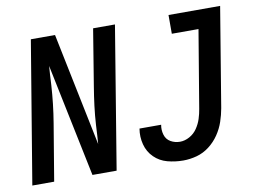

<svg xmlns="http://www.w3.org/2000/svg" viewBox="-79 -853 1310 978"><g transform="rotate(-10 576.0 -363.5)"><path d="M794 8Q829 8 864 -1.5Q899 -11 929 -34Q959 -57 980 -88Q1001 -119 1012.5 -153Q1024 -187 1030 -221L1115 -735H848V-638H986L919 -237Q915 -212 907 -187Q899 -162 883.5 -139Q868 -116 843.5 -102.5Q819 -89 794 -89Q768 -89 746 -101.5Q724 -114 716.5 -139.5Q709 -165 714 -191H602Q595 -149 605.5 -109Q616 -69 644.5 -41Q673 -13 712.5 -2.5Q752 8 794 8ZM14 0H127L176 -294Q184 -342 189.5 -390.5Q195 -439 198 -487L201 -542Q202 -553 202.5 -563.5Q203 -574 204 -585L325 0H450L571 -735H458L410 -441Q402 -393 396 -345Q390 -297 387 -248L384 -193Q383 -182 382.5 -171.5Q382 -161 381 -150L261 -735H136Z"/></g></svg>

Font: Iosevka Sparkle Semibold
Style: Italic
Weight: 600
Italic angle: -9°
Designer: Belleve Invis
Foundry: Belleve Invis
Version: Version 4.5.0; ttfautohint (v1.8.3)